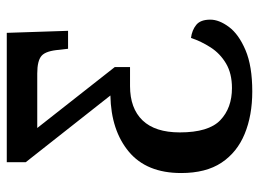

<svg xmlns="http://www.w3.org/2000/svg" viewBox="-119 -635 765 567"><g transform="rotate(-90 263.5 -351.5)"><path d="M277 11Q206 11 151.5 -11.5Q97 -34 66.5 -80Q36 -126 36 -199Q36 -301 99 -353.5Q162 -406 265 -408L68 -658V-714H450L456 -533H403L400 -558Q397 -598 382.5 -611Q368 -624 330 -624H169L349 -395V-350H293Q227 -350 191.5 -313Q156 -276 156 -203Q156 -118 192 -83.5Q228 -49 287 -49Q330 -49 359.5 -66.5Q389 -84 407 -112Q425 -140 435 -170Q458 -167 473.5 -154.5Q489 -142 489 -113Q489 -87 467.5 -58Q446 -29 399 -9Q352 11 277 11Z"/></g></svg>

Font: Noto Serif Condensed SemiBold
Style: Regular
Weight: 600
Width: 3
Designer: Monotype Design Team
Foundry: Monotype Imaging Inc.
Version: Version 2.013